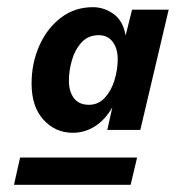

<svg xmlns="http://www.w3.org/2000/svg" viewBox="-20 -684 490 535"><path d="M183 -314Q134 -314 101 -350.5Q68 -387 68 -451Q68 -508 89.5 -556.5Q111 -605 149.5 -634.5Q188 -664 239 -664Q270 -664 296.5 -645Q323 -626 330 -585L348 -657H450L371 -322H279L293 -385Q273 -350 244.5 -332Q216 -314 183 -314ZM228 -392Q254 -392 272 -411.5Q290 -431 299 -460.5Q308 -490 308 -519Q308 -549 294 -567.5Q280 -586 255 -586Q226 -586 207.5 -566Q189 -546 180.5 -516.5Q172 -487 172 -459Q172 -429 186 -410.5Q200 -392 228 -392ZM19 -169 36 -245H362L344 -169Z"/></svg>

Font: Work Sans SemiBold
Style: Italic
Weight: 600
Italic angle: -13°
Designer: Wei Huang
Foundry: Wei Huang
Version: Version 2.012; ttfautohint (v1.8.3)